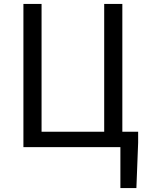

<svg xmlns="http://www.w3.org/2000/svg" viewBox="-20 -754 757 984"><path d="M597 210H679L688 -23V-79H607V-734H514V-79H193V-734H100V0H597Z"/></svg>

Font: Source Han Sans TC
Style: Regular
Weight: 400
Designer: Ryoko NISHIZUKA 西塚涼子 (kana, bopomofo & ideographs); Paul D. Hunt (Latin, Greek & Cyrillic); Sandoll Communications 산돌커뮤니
Foundry: Adobe
Version: Version 2.002;hotconv 1.0.116;makeotfexe 2.5.65601